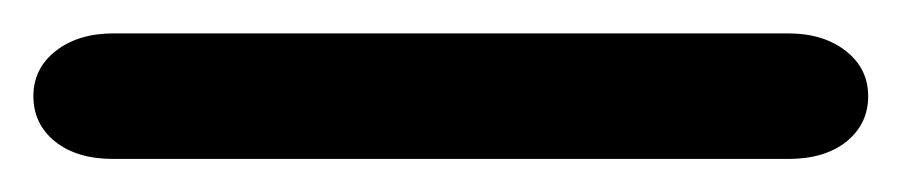

<svg xmlns="http://www.w3.org/2000/svg" viewBox="-20 -20 540 115"><path d="M47.9 0H452.1Q473.1 0 486.6 10.5Q500 21 500 37.6Q500 54.2 487.1 64.7Q474.1 75.2 452.1 75.2H47.9Q25.9 75.2 12.9 64.7Q0 54.2 0 37.6Q0 21 13.4 10.5Q26.9 0 47.9 0Z"/></svg>

Font: Nunito-Bold
Style: Bold
Weight: 700
Designer: Vernon Adams
Foundry: newtypography
Version: Version 3.000